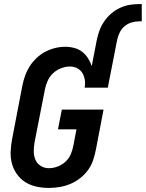

<svg xmlns="http://www.w3.org/2000/svg" viewBox="-20 -912 717 944"><path d="M220 12Q189 12 159 5.5Q129 -1 104.5 -16.5Q80 -32 63 -56Q46 -80 38.5 -108.5Q31 -137 32.5 -168.5Q34 -200 40 -231L90 -491Q95 -516 103.5 -540Q112 -564 126 -586Q140 -608 160 -627Q180 -646 203.5 -658Q227 -670 251.5 -676Q276 -682 301 -682Q324 -682 346 -676Q368 -670 384.5 -657Q401 -644 412.5 -626Q424 -608 431 -587L456 -716Q461 -740 469.5 -763Q478 -786 492.5 -807Q507 -828 526.5 -845Q546 -862 569.5 -873Q593 -884 616.5 -888Q640 -892 664 -892H677V-807H664Q646 -807 627 -801.5Q608 -796 592.5 -783Q577 -770 568.5 -752Q560 -734 556 -716L510 -481H396Q400 -500 397 -519Q394 -538 385 -553Q376 -568 359.5 -576.5Q343 -585 324 -585Q303 -585 280.5 -576.5Q258 -568 241 -552Q224 -536 214.5 -515Q205 -494 201 -473L150 -213Q146 -190 146 -168Q146 -146 154 -127Q162 -108 180 -96.5Q198 -85 220 -85Q242 -85 264 -93.5Q286 -102 303 -118Q320 -134 328.5 -155Q337 -176 341 -197L356 -276H265L284 -373H489L452 -179Q447 -153 438.5 -126.5Q430 -100 413.5 -77Q397 -54 374 -36Q351 -18 325.5 -7.5Q300 3 273 7.5Q246 12 220 12Z"/></svg>

Font: Lode
Style: Bold Italic
Weight: 700
Italic angle: -11°
Monospace: yes
Designer: Belleve Invis
Foundry: Belleve Invis
Version: Version 29.2.0; ttfautohint (v1.8.3)